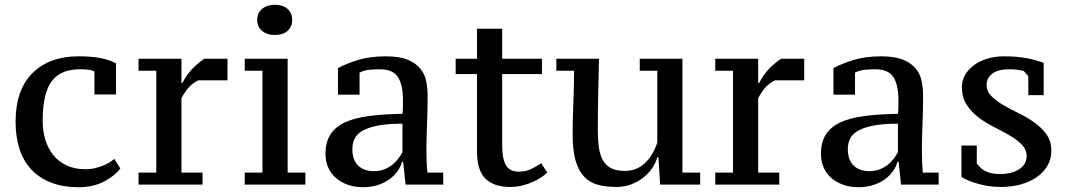

<svg xmlns="http://www.w3.org/2000/svg" viewBox="-20 -770 4457 801"><path d="M482 -67Q461 -38 415.5 -13.5Q370 11 308 11Q242 11 192.5 -8.5Q143 -28 110 -63.5Q77 -99 61 -149.5Q45 -200 45 -262Q45 -395 115.5 -465Q186 -535 307 -535Q362 -535 398 -528Q434 -521 464 -506V-376H374V-472Q359 -481 314 -481Q276 -481 247 -470Q218 -459 198 -434Q178 -409 168 -367Q158 -325 158 -264Q158 -224 169 -187.5Q180 -151 202 -123.5Q224 -96 257.5 -80Q291 -64 336 -64Q360 -64 378.5 -69Q397 -74 411 -79.5Q425 -85 436 -92Q447 -99 457 -107Z M807 -435Q784 -423 769 -407Q754 -391 737 -361V-50H825V0H558V-50H632V-475H558V-525H737V-424H741Q758 -457 781 -481.5Q804 -506 833 -525H929V-435Z M1254 0H1001V-50H1075V-475H1001V-525H1180V-50H1254ZM1053 -687Q1053 -716 1073.5 -733Q1094 -750 1126 -750Q1160 -750 1179.5 -733Q1199 -716 1199 -687Q1199 -658 1179.5 -641Q1160 -624 1126 -624Q1094 -624 1073.5 -641Q1053 -658 1053 -687Z M1759 -139Q1759 -116 1760 -92.5Q1761 -69 1763 -50H1829V0H1672L1662 -95H1657Q1652 -75 1638.5 -56Q1625 -37 1604.5 -22Q1584 -7 1556 2Q1528 11 1494 11Q1460 11 1431.5 1Q1403 -9 1382 -27Q1361 -45 1349.5 -70.5Q1338 -96 1338 -128Q1338 -177 1358.5 -209Q1379 -241 1419 -259.5Q1459 -278 1519 -286Q1579 -294 1659 -295Q1661 -311 1661 -325.5Q1661 -340 1661 -354Q1661 -416 1640 -448.5Q1619 -481 1565 -481Q1545 -481 1522 -479Q1499 -477 1480 -467V-375H1390V-486Q1426 -505 1475 -520Q1524 -535 1590 -535Q1647 -535 1681.5 -520.5Q1716 -506 1734.5 -482.5Q1753 -459 1758.5 -429.5Q1764 -400 1764 -371Q1764 -308 1761.5 -250.5Q1759 -193 1759 -139ZM1540 -56Q1564 -56 1583 -63.5Q1602 -71 1616.5 -82.5Q1631 -94 1641.5 -108Q1652 -122 1659 -135V-254Q1594 -254 1553.5 -245.5Q1513 -237 1490 -223Q1467 -209 1458.5 -189.5Q1450 -170 1450 -148Q1450 -103 1474 -79.5Q1498 -56 1540 -56Z M1881 -525H1970V-650H2075V-525H2241V-461H2075V-169Q2075 -106 2091 -80Q2107 -54 2143 -54Q2174 -54 2196.5 -65Q2219 -76 2238 -89L2263 -50Q2254 -41 2238.5 -30.5Q2223 -20 2203 -11Q2183 -2 2158.5 4Q2134 10 2108 10Q2041 10 2005.5 -24.5Q1970 -59 1970 -139V-461H1881Z M2369 -208Q2369 -274 2372 -343Q2375 -412 2375 -475H2301V-525H2479Q2477 -447 2475.5 -375.5Q2474 -304 2474 -227Q2474 -186 2478.5 -154.5Q2483 -123 2495.5 -101Q2508 -79 2530 -68Q2552 -57 2586 -57Q2636 -57 2670 -89Q2704 -121 2722 -175V-475H2649V-525H2827V-50H2901V0H2734L2727 -114H2722Q2717 -93 2702.5 -71Q2688 -49 2666 -31Q2644 -13 2615 -1.5Q2586 10 2552 10Q2507 10 2473 0.5Q2439 -9 2416 -34Q2393 -59 2381 -101Q2369 -143 2369 -208Z M3213 -435Q3190 -423 3175 -407Q3160 -391 3143 -361V-50H3231V0H2964V-50H3038V-475H2964V-525H3143V-424H3147Q3164 -457 3187 -481.5Q3210 -506 3239 -525H3335V-435Z M3826 -139Q3826 -116 3827 -92.5Q3828 -69 3830 -50H3896V0H3739L3729 -95H3724Q3719 -75 3705.5 -56Q3692 -37 3671.5 -22Q3651 -7 3623 2Q3595 11 3561 11Q3527 11 3498.5 1Q3470 -9 3449 -27Q3428 -45 3416.5 -70.5Q3405 -96 3405 -128Q3405 -177 3425.5 -209Q3446 -241 3486 -259.5Q3526 -278 3586 -286Q3646 -294 3726 -295Q3728 -311 3728 -325.5Q3728 -340 3728 -354Q3728 -416 3707 -448.5Q3686 -481 3632 -481Q3612 -481 3589 -479Q3566 -477 3547 -467V-375H3457V-486Q3493 -505 3542 -520Q3591 -535 3657 -535Q3714 -535 3748.5 -520.5Q3783 -506 3801.5 -482.5Q3820 -459 3825.5 -429.5Q3831 -400 3831 -371Q3831 -308 3828.5 -250.5Q3826 -193 3826 -139ZM3607 -56Q3631 -56 3650 -63.5Q3669 -71 3683.5 -82.5Q3698 -94 3708.5 -108Q3719 -122 3726 -135V-254Q3661 -254 3620.5 -245.5Q3580 -237 3557 -223Q3534 -209 3525.5 -189.5Q3517 -170 3517 -148Q3517 -103 3541 -79.5Q3565 -56 3607 -56Z M4263 -119Q4263 -146 4243 -166.5Q4223 -187 4193 -204.5Q4163 -222 4128 -239.5Q4093 -257 4063 -279.5Q4033 -302 4013 -332.5Q3993 -363 3993 -406Q3993 -435 4007 -458.5Q4021 -482 4044.5 -499Q4068 -516 4100 -525.5Q4132 -535 4168 -535Q4198 -535 4221 -533Q4244 -531 4263 -527.5Q4282 -524 4299 -519Q4316 -514 4334 -508V-373H4270V-452L4251 -474Q4238 -477 4223 -479Q4208 -481 4191 -481Q4143 -481 4119.5 -462.5Q4096 -444 4096 -416Q4096 -389 4116 -369Q4136 -349 4166 -331.5Q4196 -314 4231 -297Q4266 -280 4296 -258.5Q4326 -237 4346 -209Q4366 -181 4366 -142Q4366 -106 4349.5 -78Q4333 -50 4304.5 -30.5Q4276 -11 4237.5 -0.5Q4199 10 4156 10Q4108 10 4062.5 -2.5Q4017 -15 3991 -32V-163H4055V-87L4075 -66Q4088 -56 4106 -50Q4124 -44 4153 -44Q4201 -44 4232 -64Q4263 -84 4263 -119Z"/></svg>

Font: PT Serif Caption
Style: Regular
Weight: 400
Designer: A.Korolkova, O.Umpeleva, V.Yefimov
Foundry: ParaType Ltd
Version: Version 1.000W OFL